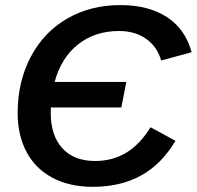

<svg xmlns="http://www.w3.org/2000/svg" viewBox="-20 -718 767 748"><path d="M341.8 9.8Q250.5 9.8 184.6 -25.4Q118.2 -60.5 83.5 -125.7Q48.8 -190.9 48.8 -277.8Q48.8 -399.9 100.1 -497.1Q151.4 -593.8 242.4 -646Q333.5 -698.2 448.7 -698.2Q558.6 -698.2 630.4 -651.4Q702.1 -604.5 726.6 -514.6L607.9 -482.4Q592.8 -535.6 549.6 -566.4Q506.3 -597.2 443.8 -597.2Q349.6 -597.2 283.9 -544.9Q218.3 -492.7 192.9 -398.9H472.2L452.6 -299.3H178.2L177.7 -278.8Q177.7 -189.9 222.9 -140.4Q268.1 -90.8 350.6 -90.8Q418 -90.8 471.4 -122.8Q524.9 -154.8 566.4 -222.2L663.6 -169.4Q609.4 -78.1 529.5 -34.2Q449.7 9.8 341.8 9.8Z"/></svg>

Font: Arimo SemiBold
Style: Italic
Weight: 600
Italic angle: -12°
Version: Version 1.33